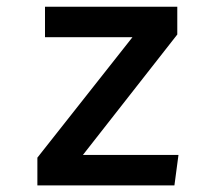

<svg xmlns="http://www.w3.org/2000/svg" viewBox="-20 -562 655 582"><path d="M231.3 -92.3H521L508.7 0H93.3V-84.1L381.5 -449.2H116.4V-541.5H517.4V-457.4Z"/></svg>

Font: Fira Code Medium
Style: Regular
Weight: 500
Designer: Carrois Corporate, Edenspiekermann AG, Nikita Prokopov
Foundry: Carrois Corporate, Edenspiekermann AG, Nikita Prokopov
Version: Version 6.002